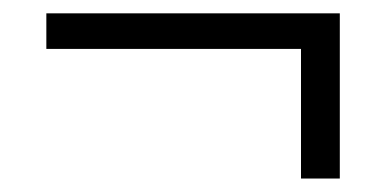

<svg xmlns="http://www.w3.org/2000/svg" viewBox="-20 -388 571 285"><path d="M48.8 -315.4V-368.2H484.4V-123H426.8V-315.4Z"/></svg>

Font: Gothic A1 Light
Style: Regular
Weight: 300
Version: Version 2.50